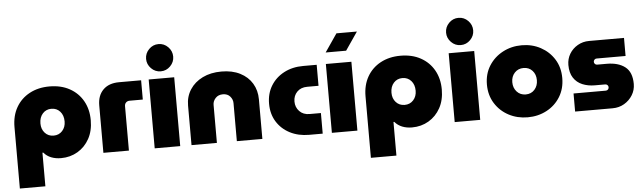

<svg xmlns="http://www.w3.org/2000/svg" viewBox="-56 -1001 4827 1439"><g transform="rotate(-5 2357.5 -282.0)"><path d="M328 -531Q243 -531 178 -496Q113 -461 77 -398Q41 -335 41 -250V212H233V-41H239Q262 -14 295 -1Q328 12 369 12Q438 12 494 -21Q550 -54 582.5 -113Q615 -172 615 -252Q615 -334 579.5 -397Q544 -460 479.5 -495.5Q415 -531 328 -531ZM328 -363Q368 -363 393.5 -334.5Q419 -306 419 -260Q419 -217 393.5 -189Q368 -161 328 -161Q288 -161 262.5 -189Q237 -217 237 -260Q237 -306 262.5 -334.5Q288 -363 328 -363Z M688 0V-357Q688 -431 731 -474Q774 -517 851 -517H1017V-372H918Q901 -372 890.5 -361.5Q880 -351 880 -334V0Z M1074 0V-518H1266V0ZM1170 -571Q1128 -571 1098 -601.5Q1068 -632 1068 -673Q1068 -715 1098 -745.5Q1128 -776 1170 -776Q1212 -776 1242 -745.5Q1272 -715 1272 -673Q1272 -632 1242 -601.5Q1212 -571 1170 -571Z M1351 0V-298Q1351 -365 1385 -417.5Q1419 -470 1480 -500Q1541 -530 1622 -530Q1703 -530 1762 -500Q1821 -470 1852.5 -417.5Q1884 -365 1884 -298V0H1692V-286Q1692 -314 1672.5 -336.5Q1653 -359 1618 -359Q1583 -359 1562.5 -336.5Q1542 -314 1542 -286V0Z M2236 0Q2155 0 2092 -32.5Q2029 -65 1993 -123Q1957 -181 1957 -258Q1957 -335 1993 -393.5Q2029 -452 2092 -485Q2155 -518 2236 -518H2338V-360H2253Q2205 -360 2176.5 -331Q2148 -302 2148 -258Q2148 -215 2176.5 -185Q2205 -155 2253 -155H2338V0Z M2407 0V-518H2599V0ZM2413 -604 2506 -740H2660L2567 -604Z M2969 -531Q2884 -531 2819 -496Q2754 -461 2718 -398Q2682 -335 2682 -250V212H2874V-41H2880Q2903 -14 2936 -1Q2969 12 3010 12Q3079 12 3135 -21Q3191 -54 3223.5 -113Q3256 -172 3256 -252Q3256 -334 3220.5 -397Q3185 -460 3120.5 -495.5Q3056 -531 2969 -531ZM2969 -363Q3009 -363 3034.5 -334.5Q3060 -306 3060 -260Q3060 -217 3034.5 -189Q3009 -161 2969 -161Q2929 -161 2903.5 -189Q2878 -217 2878 -260Q2878 -306 2903.5 -334.5Q2929 -363 2969 -363Z M3331 0V-518H3523V0ZM3427 -571Q3385 -571 3355 -601.5Q3325 -632 3325 -673Q3325 -715 3355 -745.5Q3385 -776 3427 -776Q3469 -776 3499 -745.5Q3529 -715 3529 -673Q3529 -632 3499 -601.5Q3469 -571 3427 -571Z M3880 12Q3802 12 3737.5 -22Q3673 -56 3634.5 -117.5Q3596 -179 3596 -259Q3596 -339 3634.5 -400Q3673 -461 3738 -495.5Q3803 -530 3881 -530Q3959 -530 4023 -495.5Q4087 -461 4125 -400Q4163 -339 4163 -259Q4163 -179 4125 -117.5Q4087 -56 4022.5 -22Q3958 12 3880 12ZM3880 -160Q3921 -160 3946.5 -188.5Q3972 -217 3972 -260Q3972 -303 3946.5 -331Q3921 -359 3880 -359Q3839 -359 3813 -331Q3787 -303 3787 -260Q3787 -217 3813 -188.5Q3839 -160 3880 -160Z M4237 0V-136H4479Q4490 -136 4496.5 -143Q4503 -150 4503 -160Q4503 -169 4496.5 -176Q4490 -183 4479 -183H4401Q4350 -183 4308 -200.5Q4266 -218 4241.5 -255.5Q4217 -293 4217 -352Q4217 -398 4239.5 -435.5Q4262 -473 4301 -495.5Q4340 -518 4387 -518H4650V-382H4432Q4422 -382 4415.5 -375Q4409 -368 4409 -359Q4409 -350 4415.5 -343Q4422 -336 4432 -336H4504Q4591 -336 4642 -296.5Q4693 -257 4693 -168Q4693 -122 4669.5 -84Q4646 -46 4607 -23Q4568 0 4519 0Z"/></g></svg>

Font: MuseoModerno Black
Style: Regular
Weight: 900
Designer: Pablo Cosgaya, Héctor Gatti, Marcela Romero, and the Authors of The MuseoModerno Project.
Foundry: Omnibus-Type Team
Version: Version 1.001